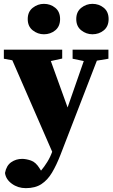

<svg xmlns="http://www.w3.org/2000/svg" viewBox="-25 -745 588 997"><path d="M352 -440V-487H538V-440L478 -430L289 59Q268 113 245 151.5Q222 190 190 211Q158 232 109 232Q68 232 36.5 209Q5 186 1 153Q8 115 33 97.5Q58 80 90 80Q110 80 135.5 88.5Q161 97 181 130L188 141Q205 121 220.5 96Q236 71 246 43L39 -432L-5 -440V-487H298V-441L239 -428L326 -187L410 -428ZM203 -567Q171 -567 145 -587.5Q119 -608 119 -646Q119 -684 145 -704.5Q171 -725 203 -725Q237 -725 262 -704.5Q287 -684 287 -646Q287 -608 262 -587.5Q237 -567 203 -567ZM455 -567Q423 -567 397 -587.5Q371 -608 371 -646Q371 -684 397 -704.5Q423 -725 455 -725Q489 -725 514 -704.5Q539 -684 539 -646Q539 -608 514 -587.5Q489 -567 455 -567Z"/></svg>

Font: Source Serif Pro Black
Style: Regular
Weight: 900
Designer: Frank Grießhammer
Foundry: Adobe Systems Incorporated
Version: Version 3.001;hotconv 1.0.111;makeotfexe 2.5.65597